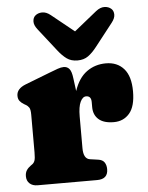

<svg xmlns="http://www.w3.org/2000/svg" viewBox="-53 -782 636 826"><g transform="rotate(-5 265.0 -369.5)"><path d="M269 -446 276.5 -389.5Q295 -445 331 -471Q367 -497 414 -497Q463 -497 491.5 -464.5Q520 -432 520 -367Q520 -302 494.2 -272Q468.5 -242 426.5 -242Q383 -242 361 -261.5Q339 -281 339 -314.5V-336Q339 -363 317 -363Q302 -363 292 -342Q282 -321 282 -279V-142Q282 -96 310 -92L345 -87Q364 -84.5 372 -72.5Q380 -60.5 380 -43Q380 0 333 0H76Q54.5 0 41.8 -11.5Q29 -23 29 -43Q29 -58 35.5 -68.2Q42 -78.5 54 -87L61 -92Q68 -97 71.5 -106.8Q75 -116.5 75 -142V-305Q75 -327.5 69.5 -335.8Q64 -344 55 -349L48 -353Q37 -359.5 30 -368.2Q23 -377 23 -391Q23 -421.5 63 -437L169 -478Q191 -486.5 205.8 -491.8Q220.5 -497 232 -497Q247 -497 256.2 -486Q265.5 -475 269 -446ZM378 -571.5Q359 -547 340.2 -533.5Q321.5 -520 294 -520Q266.5 -520 247.8 -533.5Q229 -547 210 -571.5L134 -668.5Q119 -687.5 119.5 -703.5Q120 -719.5 129.5 -728Q141 -738.5 159.2 -739Q177.5 -739.5 196 -724.5L294 -645.5L392 -724.5Q411 -739.5 429 -739Q447 -738.5 458.5 -728Q468 -719.5 468.5 -703.5Q469 -687.5 454 -668.5Z"/></g></svg>

Font: Fraunces 9pt S100 Black
Style: Regular
Weight: 900
Version: Version 1.000; ttfautohint (v1.8.3)